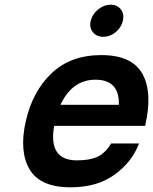

<svg xmlns="http://www.w3.org/2000/svg" viewBox="-20 -775 653 819"><path d="M387 -435Q288 -435 238 -328H487Q490 -435 387 -435ZM281 24Q151 24 106 -53Q61 -130 90 -258Q119 -386 200.5 -463Q282 -540 412 -540Q543 -540 587.5 -460Q632 -380 599 -238H211Q185 -91 308 -91Q364 -91 396.5 -106.5Q429 -122 454 -163H573Q544 -85 469.5 -30.5Q395 24 281 24ZM367 -686Q374 -715 399 -735Q424 -755 452 -755Q480 -755 495.5 -735Q511 -715 504 -686Q497 -657 473 -637.5Q449 -618 421 -618Q392 -618 376 -638Q360 -658 367 -686Z"/></svg>

Font: Miedinger
Style: Bold-Italic
Weight: 700
Italic angle: -13°
Version: Version 001.000